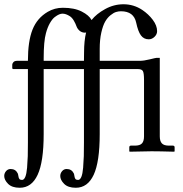

<svg xmlns="http://www.w3.org/2000/svg" viewBox="-40 -718 869 910"><path d="M432.6 -390.6V-82Q432.6 48.8 404.1 110.4Q375.5 171.9 319.3 171.9Q282.2 171.9 263.9 153.3Q245.6 134.8 245.6 116.2Q245.6 103.5 254.2 93.3Q262.7 83 275.9 83Q299.3 83 309.6 103.5Q311.5 107.4 312.7 116.5Q314 125.5 317.4 130.1Q320.8 134.8 330.1 134.8Q339.4 134.8 345.5 120.4Q351.6 106 354 76.7Q356.4 47.4 357.2 22.2Q357.9 -2.9 357.9 -43Q357.9 -47.9 357.9 -57.4Q357.9 -66.9 357.9 -71.8V-390.6H167V-82Q167 48.8 138.4 110.4Q109.9 171.9 53.7 171.9Q16.6 171.9 -1.7 153.3Q-20 134.8 -20 116.2Q-20 103.5 -11.5 93.3Q-2.9 83 10.3 83Q33.7 83 43.9 103.5Q45.9 107.4 47.1 116.5Q48.3 125.5 51.8 130.1Q55.2 134.8 64.5 134.8Q73.7 134.8 79.8 120.4Q85.9 106 88.4 76.7Q90.8 47.4 91.6 22.2Q92.3 -2.9 92.3 -43Q92.3 -47.9 92.3 -57.4Q92.3 -66.9 92.3 -71.8V-390.6H23.4Q18.1 -390.6 18.1 -396.5V-410.2Q18.1 -417.5 23.7 -423.6Q29.3 -429.7 41 -429.7H92.3Q92.3 -522.5 114 -577.4Q135.7 -632.3 186.5 -662.1Q219.2 -681.2 257.8 -681.2Q312.5 -681.2 347.4 -663.3Q382.3 -645.5 394 -623Q417 -652.3 458.3 -675Q499.5 -697.8 545.4 -697.8Q593.8 -697.8 634.3 -670.9Q664.1 -650.9 684.3 -623.8Q704.6 -596.7 704.6 -570.3Q704.6 -555.2 692.4 -543.5Q680.2 -531.7 665 -531.7Q641.6 -531.7 627.9 -550.3Q614.3 -568.8 605.5 -610.4Q594.2 -664.6 533.2 -664.6Q521.5 -664.6 510 -661.1Q498.5 -657.7 483.9 -646Q469.2 -634.3 458.5 -615.7Q447.8 -597.2 440.2 -563.7Q432.6 -530.3 432.6 -486.3V-429.7H621.6Q642.1 -429.7 670.2 -436.8Q698.2 -443.8 702.1 -443.8H717.3V-71.8Q717.3 -49.3 727.1 -38.6Q736.8 -27.8 760.3 -27.8H779.3Q787.6 -27.8 787.6 -19.5V-1L785.6 1Q717.3 -1 678.2 -1L574.7 1L572.8 -1V-19.5Q572.8 -27.8 580.6 -27.8H599.6Q623.5 -27.8 633.1 -38.6Q642.6 -49.3 642.6 -71.8V-339.4Q642.6 -370.6 637.5 -380.6Q632.3 -390.6 613.8 -390.6ZM368.2 -564.9 364.7 -563Q347.7 -563 337.2 -572.3Q326.7 -581.5 322.5 -593.5Q318.4 -605.5 310.1 -619.9Q301.8 -634.3 290.5 -641.6Q272 -653.3 256.3 -653.3Q249 -653.3 240.2 -649.7Q231.4 -646 219.7 -637.2Q208 -628.4 196.5 -608.4Q185.1 -588.4 177.7 -560.5Q167 -522.5 167 -440.9V-429.7H357.9L358.4 -469.2Q358.4 -524.9 368.2 -564.9Z"/></svg>

Font: Libertinage
Style: f
Weight: 400
Designer: OSP
Foundry: OSP
Version: Version 1.0; 2008; OFL relea